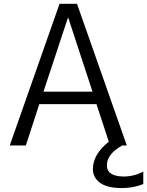

<svg xmlns="http://www.w3.org/2000/svg" viewBox="-20 -750 759 990"><path d="M609.4 219.7Q532.2 219.7 495.6 192.4Q459 165 459 122.1Q459 45.9 541 -19.5L477.5 -212.9H182.6L113.3 0H30.3L287.1 -730.5H377L633.8 0H610.4Q531.2 43.9 531.2 102.5Q531.2 159.2 617.2 160.2Q670.9 160.2 718.8 134.8V199.2Q666 219.7 609.4 219.7ZM204.1 -277.3H457L332 -658.2H330.1Z"/></svg>

Font: Mgen+ 1c regular
Style: Regular
Weight: 400
Designer: [Source Han Sans]
Ryoko NISHIZUKA  (kana & ideographs); Paul D. Hunt (Latin, Greek & Cyrillic); Wenlong ZHANG  (bopomofo
Version: Version 1.059.20150602